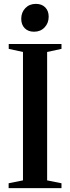

<svg xmlns="http://www.w3.org/2000/svg" viewBox="-20 -970 362 990"><path d="M98.5 -40V-702L25 -718V-743H297V-718L223 -702V-40L297 -25V0H24.5V-25ZM155 -806.5Q125 -806.5 107.2 -824.8Q89.5 -843 89.5 -873Q89.5 -906 110.5 -928Q131.5 -950 164.5 -950H165.5Q195.5 -950 213.2 -932Q231 -914 231 -884Q231 -851 210 -828.8Q189 -806.5 156 -806.5Z"/></svg>

Font: Merriweather 120pt SemiBold
Style: Regular
Weight: 600
Version: Version 2.100